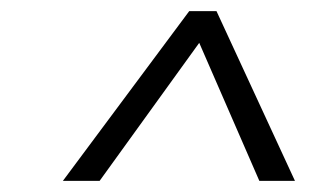

<svg xmlns="http://www.w3.org/2000/svg" viewBox="-20 -852 568 345"><path d="M510 -527H446L338 -775L159 -527H93L320 -832H369Z"/></svg>

Font: Fira Sans Light
Style: Italic
Weight: 300
Italic angle: -8°
Designer: bBox Type GmbH & Carrois Corporate GbR & Edenspiekermann AG
Foundry: bBox Type GmbH & Carrois Corporate GbR & Edenspiekermann AG
Version: Version 4.301